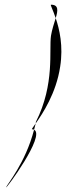

<svg xmlns="http://www.w3.org/2000/svg" viewBox="-20 -710 311 817"><path d="M6 87C4 97 175 -134 125 -158C88 -15 8 77 6 87ZM116 -160C120 -160 122 -159 125 -158L132 -185C121 -169 114 -160 116 -160ZM197 -690C193 -690 205 -669 217 -633C227 -665 230 -690 197 -690ZM132 -185C161 -226 219 -313 236 -426C250 -514 233 -586 217 -633C210 -610 201 -583 197 -558C188 -498 214 -352 133 -192Z"/></svg>

Font: Ampere
Style: SCUltCndIta
Weight: 400
Version: Version 1